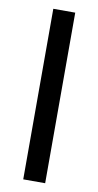

<svg xmlns="http://www.w3.org/2000/svg" viewBox="-82 -738 398 776"><g transform="rotate(10 117.0 -350.0)"><path d="M72 0V-700H162V0Z"/></g></svg>

Font: Host Grotesk Light
Style: Regular
Weight: 400
Version: Version 1.003